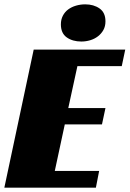

<svg xmlns="http://www.w3.org/2000/svg" viewBox="-20 -863 596 883"><path d="M135 -635H556L540 -559H336L294 -366H465L449 -291H278L232 -77H436L421 0H0ZM465 -765Q465 -742 455.5 -725Q446 -708 430.5 -696Q415 -684 395 -678Q375 -672 354 -672Q314 -672 287 -691Q260 -710 260 -751Q260 -773 269 -790.5Q278 -808 293.5 -819.5Q309 -831 329.5 -837Q350 -843 372 -843Q411 -843 438 -824Q465 -805 465 -765Z"/></svg>

Font: Racing Sans One
Style: Regular
Weight: 400
Designer: Pablo Impallari, Rodrigo Fuenzalida
Foundry: Pablo Impallari, Rodrigo Fuenzalida
Version: Version 1.001; ttfautohint (v0.8) -G 200 -r 50